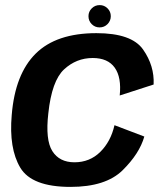

<svg xmlns="http://www.w3.org/2000/svg" viewBox="-20 -728 648 753"><path d="M256.5 5Q394.5 5 460.8 -60.2Q527 -125.5 546 -192.5L429 -237Q414.5 -173 373.2 -132.2Q332 -91.5 272 -91.5Q213 -91.5 185.2 -135.5Q157.5 -179.5 169.5 -283.5Q183 -411 231.2 -455.8Q279.5 -500.5 343.5 -500.5Q403 -500.5 430 -462.5Q457 -424.5 449.5 -353.5L582.5 -396.5Q586 -470 541 -534Q496 -598 358 -598Q201 -598 120 -517.8Q39 -437.5 26 -277Q14.5 -146 59.5 -70.5Q104.5 5 256.5 5ZM370.5 -620.5Q389 -620.5 401.8 -633.5Q414.5 -646.5 414.5 -664.5Q414.5 -682.5 401.8 -695.2Q389 -708 371 -708Q352.5 -708 339.8 -695.2Q327 -682.5 327 -664.5Q327 -646 339.8 -633.2Q352.5 -620.5 370.5 -620.5Z"/></svg>

Font: Anybody Thin SemiBold
Style: Italic
Weight: 600
Italic angle: -10°
Version: Version 1.113;gftools[0.9.25]